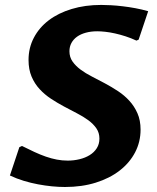

<svg xmlns="http://www.w3.org/2000/svg" viewBox="-20 -745 634 775"><path d="M253.4 -96.7Q277.8 -96.7 301 -102.3Q324.2 -107.9 342 -118.9Q359.9 -129.9 370.6 -146.7Q381.3 -163.6 381.3 -185.5Q381.3 -209 369.1 -226.8Q356.9 -244.6 336.7 -259.5Q316.4 -274.4 290.8 -287.6Q265.1 -300.8 238.3 -315.2Q211.4 -329.6 185.8 -346.4Q160.2 -363.3 139.9 -385.3Q119.6 -407.2 107.4 -436Q95.2 -464.8 95.2 -502.9Q95.2 -551.8 116.7 -592.8Q138.2 -633.8 176.8 -663.1Q215.3 -692.4 269.3 -708.7Q323.2 -725.1 388.7 -725.1Q405.3 -725.1 427.7 -723.9Q450.2 -722.7 475.1 -719.7Q500 -716.8 526.6 -711.9Q553.2 -707 578.1 -699.7L539.6 -585L530.8 -581.1Q508.8 -591.3 486.8 -598.4Q464.8 -605.5 444.1 -610.1Q423.3 -614.7 405 -616.7Q386.7 -618.7 372.6 -618.7Q347.2 -618.7 326.4 -613Q305.7 -607.4 291 -596.9Q276.4 -586.4 268.3 -571.5Q260.3 -556.6 260.3 -538.1Q260.3 -514.6 272.7 -496.8Q285.2 -479 305.2 -464.1Q325.2 -449.2 351.1 -436Q377 -422.9 403.8 -408.4Q430.7 -394 456.5 -377Q482.4 -359.9 502.4 -337.9Q522.5 -315.9 534.9 -287.6Q547.4 -259.3 547.4 -221.7Q547.4 -172.4 525.4 -130.1Q503.4 -87.9 463.1 -56.6Q422.9 -25.4 366.7 -7.8Q310.5 9.8 242.2 9.8Q217.3 9.8 189.7 7.1Q162.1 4.4 133.5 -1Q105 -6.3 75.9 -15.1Q46.9 -23.9 20 -36.6L58.1 -150.9L68.8 -155.8Q95.2 -142.6 118.9 -131.6Q142.6 -120.6 165 -112.8Q187.5 -105 209.5 -100.8Q231.4 -96.7 253.4 -96.7Z"/></svg>

Font: Proza Libre
Style: Bold Italic
Weight: 700
Designer: Jasper de Waard
Foundry: Jasper de Waard
Version: Version 1.000; ttfautohint (v1.4.1.8-43bc)